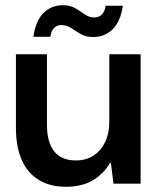

<svg xmlns="http://www.w3.org/2000/svg" viewBox="-20 -704 605 736"><path d="M233 12Q173 12 130 -13.5Q87 -39 64 -89.5Q41 -140 41 -214V-496H160V-226Q160 -159 187.5 -124Q215 -89 271 -89Q309 -89 337.5 -107Q366 -125 382.5 -158.5Q399 -192 399 -240V-496H519V0H415L405 -80H402Q378 -38 336 -13Q294 12 233 12ZM337 -562Q309 -562 289.5 -573.5Q270 -585 253 -596.5Q236 -608 216 -608Q199 -608 187.5 -597Q176 -586 173 -563H108Q117 -625 147 -654.5Q177 -684 221 -684Q249 -684 268.5 -672.5Q288 -661 305 -649Q322 -637 342 -637Q359 -637 370.5 -648.5Q382 -660 385 -682H451Q442 -621 411.5 -591.5Q381 -562 337 -562Z"/></svg>

Font: DM Sans 36pt SemiBold
Style: Regular
Weight: 600
Designer: Colophon Foundry, Jonny Pinhorn
Foundry: Colophon Foundry
Version: Version 4.004;gftools[0.9.30]